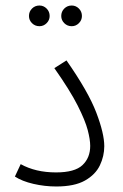

<svg xmlns="http://www.w3.org/2000/svg" viewBox="-20 -671 445 696"><path d="M34 -31 55 -76Q109 -46 183 -46Q251 -46 279 -72.5Q307 -99 307 -142Q307 -165 298 -199.5Q289 -234 261.5 -288.5Q234 -343 177 -424L221 -452Q300 -339 329 -263Q358 -187 358 -141Q358 -105 342 -71.5Q326 -38 288 -16.5Q250 5 184 5Q142 5 101 -4.5Q60 -14 34 -31ZM240 -576Q224 -576 213 -587Q202 -598 202 -613Q202 -629 213 -640Q224 -651 240 -651Q255 -651 266 -640Q277 -629 277 -613Q277 -598 266 -587Q255 -576 240 -576ZM123 -576Q107 -576 96 -587Q85 -598 85 -613Q85 -629 96 -640Q107 -651 123 -651Q138 -651 149 -640Q160 -629 160 -613Q160 -598 149 -587Q138 -576 123 -576Z"/></svg>

Font: Noto Sans Arabic UI SmCn Lt
Style: Regular
Weight: 300
Width: 4
Designer: Monotype Design Team, Nadine Chahine and Nizar Qandah
Foundry: Monotype Imaging Inc.
Version: Version 2.010; ttfautohint (v1.8.4.7-5d5b)